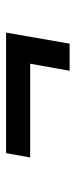

<svg xmlns="http://www.w3.org/2000/svg" viewBox="170 -600 248 627"><g transform="rotate(-90 293.5 -287.0)"><path d="M463.9 -183.1H375.5L398.4 -312H92.3L106.4 -390.6H500Z"/></g></svg>

Font: Roboto Mono
Style: Italic
Weight: 400
Designer: Google
Version: Version 2.000985; 2015; ttfautohint (v1.3)